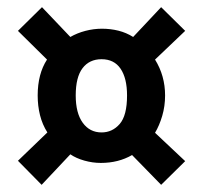

<svg xmlns="http://www.w3.org/2000/svg" viewBox="-20 -571 566 535"><path d="M96 -56 30 -123 112 -202Q98 -224 91.5 -250Q85 -276 85 -305Q85 -365 111 -405L30 -485L97 -551L176 -468Q195 -479 218 -485Q241 -491 264 -491Q288 -491 310 -485.5Q332 -480 351 -468L429 -551L496 -485L412 -405Q440 -360 440 -305Q440 -275 432 -248Q424 -221 412 -201L496 -122L429 -56L348 -139Q310 -117 261 -117Q238 -117 215 -123.5Q192 -130 176 -141ZM334 -305Q334 -353 316 -379.5Q298 -406 263 -406Q229 -406 210 -381Q191 -356 191 -305Q191 -256 210.5 -229Q230 -202 263 -202Q293 -202 313.5 -225.5Q334 -249 334 -305Z"/></svg>

Font: Mukta ExtraBold
Style: Regular
Weight: 800
Designer: Girish Dalvi and Yashodeep Gholap
Foundry: Ek Type
Version: Version 2.538;PS 1.002;hotconv 16.6.51;makeotf.lib2.5.65220;